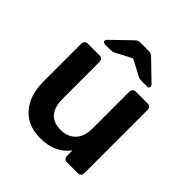

<svg xmlns="http://www.w3.org/2000/svg" viewBox="-195 -861 1012 1012"><g transform="rotate(45 310.5 -355.0)"><path d="M153 -581Q137 -581 137 -593Q137 -601 147 -610L244 -704Q255 -715 263 -717.5Q271 -720 281 -720H336Q346 -720 354 -717.5Q362 -715 373 -704L470 -610Q480 -601 480 -593Q480 -581 464 -581H427Q419 -581 410.5 -582.5Q402 -584 396 -588L309 -634L221 -588Q215 -584 206.5 -582.5Q198 -581 190 -581ZM259 10Q167 10 114 -50Q61 -110 61 -215V-496Q61 -507 68 -513.5Q75 -520 85 -520H173Q184 -520 190.5 -513.5Q197 -507 197 -496V-221Q197 -97 306 -97Q358 -97 388.5 -129.5Q419 -162 419 -221V-496Q419 -507 426 -513.5Q433 -520 444 -520H531Q542 -520 548.5 -513.5Q555 -507 555 -496V-24Q555 -13 548.5 -6.5Q542 0 531 0H450Q439 0 432.5 -6.5Q426 -13 426 -24V-65Q400 -30 359.5 -10Q319 10 259 10Z"/></g></svg>

Font: Fz Rubik Med
Style: Regular
Weight: 500
Designer: Hubert and Fischer
Foundry: Hubert and Fischer
Version: Vit hóa bi FontZin.com